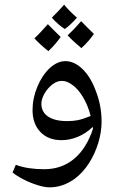

<svg xmlns="http://www.w3.org/2000/svg" viewBox="-20 -603 508 826"><path d="M193 203Q172 203 141.5 193.5Q111 184 81.5 169Q52 154 34 139L48 106Q75 116 105.5 120.5Q136 125 170 125Q245 125 298.5 80.5Q352 36 380 -49L379 -57Q350 -29 315 -14.5Q280 0 245 0Q187 0 153.5 -35.5Q120 -71 120 -129Q120 -180 140.5 -229.5Q161 -279 194 -310Q227 -340 261 -340Q300 -340 335.5 -305.5Q371 -271 394 -207Q406 -175 411.5 -143.5Q417 -112 417 -81Q417 -34 402.5 13Q388 60 362.5 99.5Q337 139 303 165Q251 203 193 203ZM269 -82Q294 -82 314.5 -86Q335 -90 370 -104Q358 -151 336 -187Q314 -223 288 -240Q267 -255 246 -255Q225 -255 205 -239.5Q185 -224 171 -200Q158 -176 158 -157Q158 -121 187 -101.5Q216 -82 269 -82ZM188 -383Q169 -398 154 -412Q139 -426 128 -438Q140 -449 154.5 -464.5Q169 -480 186 -499Q191 -493 205 -479.5Q219 -466 241 -444Q232 -431 219 -415.5Q206 -400 188 -383ZM330 -396Q313 -410 298.5 -423.5Q284 -437 271 -451Q280 -459 295 -474.5Q310 -490 329 -512Q343 -498 356.5 -484Q370 -470 384 -457Q374 -443 361 -427.5Q348 -412 330 -396ZM259 -478Q246 -486 231.5 -498.5Q217 -511 203 -527Q218 -542 231.5 -556Q245 -570 256 -583Q266 -570 279.5 -556.5Q293 -543 311 -527Q297 -511 283.5 -498.5Q270 -486 259 -478Z"/></svg>

Font: Noto Naskh Arabic
Style: Regular
Weight: 400
Designer: Monotype Design Team, David Williams, Mohamad Dakak and Nizar Qandah
Foundry: Monotype Imaging Inc.
Version: Version 2.013